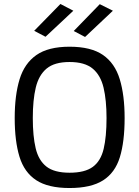

<svg xmlns="http://www.w3.org/2000/svg" viewBox="-20 -936 701 966"><path d="M330 10Q222 10 162 -29.5Q102 -69 78 -147.5Q54 -226 54 -342Q54 -457 78.5 -537Q103 -617 163 -659Q223 -701 330 -701Q438 -701 498 -659.5Q558 -618 582.5 -537.5Q607 -457 607 -342Q607 -223 583 -145Q559 -67 498.5 -28.5Q438 10 330 10ZM330 -67Q407 -67 447 -96.5Q487 -126 501.5 -187Q516 -248 516 -342Q516 -432 501 -495Q486 -558 446 -591Q406 -624 330 -624Q254 -624 214.5 -591Q175 -558 160 -495.5Q145 -433 145 -342Q145 -251 159.5 -190Q174 -129 213.5 -98Q253 -67 330 -67ZM408 -750 351 -780 482 -915 548 -882ZM209 -751 152 -781 284 -916 349 -882Z"/></svg>

Font: Cairo Play Medium
Style: Regular
Weight: 500
Version: Version 3.119